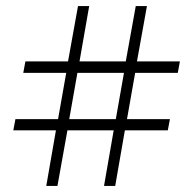

<svg xmlns="http://www.w3.org/2000/svg" viewBox="-20 -617 639 635"><path d="M133 -2 165 -186H24L31 -223H172L199 -376H57L64 -414H205L238 -597H275L243 -414H396L429 -597H466L433 -414H575L568 -376H427L400 -223H542L535 -186H393L361 -2H324L356 -186H203L170 -2ZM209 -223H363L390 -376H236Z"/></svg>

Font: Piazzolla SC Light
Style: Regular
Weight: 300
Designer: Juan Pablo del Peral
Foundry: Huerta Tipografica
Version: Version 1.330